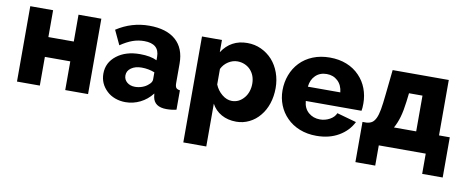

<svg xmlns="http://www.w3.org/2000/svg" viewBox="-65 -819 3205 1317"><g transform="rotate(10 1537.5 -161.0)"><path d="M57 -525V0H216V-200H393V0H552V-525H393V-338H216V-525Z M999 -83 1002 -59Q1014 8 1099 8Q1136 8 1168 0V-135Q1149 -137 1141.5 -146.5Q1134 -156 1134 -180V-315Q1134 -422 1069.5 -478.5Q1005 -535 885 -535Q762 -535 658 -467L705 -367Q749 -397 788 -411Q827 -425 869 -425Q974 -425 974 -334V-310Q929 -332 856 -332Q757 -332 694 -283Q631 -234 631 -157Q631 -87 683 -38Q707 -15 741 -2.5Q775 10 813 10Q867 10 915.5 -14Q964 -38 999 -83ZM782 -171Q782 -203 810.5 -223Q839 -243 883 -243Q931 -243 974 -226V-176Q974 -156 951 -138Q935 -123 910.5 -114Q886 -105 860 -105Q826 -105 804 -123.5Q782 -142 782 -171Z M1748 -69Q1779 -106 1795.5 -156Q1812 -206 1812 -264Q1812 -320 1794 -370Q1776 -420 1743 -457Q1709 -494 1664.5 -514.5Q1620 -535 1568 -535Q1454 -535 1392 -440V-525H1253V213H1413V-85Q1437 -40 1481.5 -15Q1526 10 1585 10Q1633 10 1675.5 -11Q1718 -32 1748 -69ZM1413 -219V-327Q1429 -360 1459.5 -379.5Q1490 -399 1523 -399Q1550 -399 1573.5 -389Q1597 -379 1614 -361Q1649 -323 1649 -265Q1649 -237 1640.5 -211.5Q1632 -186 1616 -167Q1581 -125 1531 -125Q1495 -125 1462 -152Q1429 -179 1413 -219Z M2395 -130 2259 -168Q2248 -140 2216 -122.5Q2184 -105 2148 -105Q2101 -105 2068 -133.5Q2035 -162 2031 -213H2419Q2423 -230 2423 -264Q2423 -319 2404.5 -368Q2386 -417 2350 -454Q2313 -493 2260.5 -514Q2208 -535 2143 -535Q2078 -535 2025 -513.5Q1972 -492 1935 -453Q1899 -415 1880 -364.5Q1861 -314 1861 -257Q1861 -203 1880.5 -154.5Q1900 -106 1936 -70Q1973 -32 2026 -11Q2079 10 2143 10Q2232 10 2297.5 -28Q2363 -66 2395 -130ZM2141 -420Q2187 -420 2218 -391Q2249 -362 2254 -312H2028Q2033 -361 2063.5 -390.5Q2094 -420 2141 -420Z M2577 141V0H2904V141H3047V-139H2972V-525H2581L2563 -354Q2556 -285 2549 -246Q2542 -207 2531 -184Q2520 -161 2505 -151Q2490 -141 2466 -139H2439V141ZM2712 -329 2719 -388H2813V-139H2658Q2678 -174 2691 -219Q2704 -264 2712 -329Z"/></g></svg>

Font: RT Raleway ExtraBold
Style: Regular
Weight: 400
Designer: Matt McInerney, Pablo Impallari, Rodrigo Fuenzalida — Edited by Milan Moffatt in April 2016
Foundry: Matt McInerney, Pablo Impallari, Rodrigo Fuenzalida — Edited by Milan Moffatt in April 2016
Version: Version 3.001